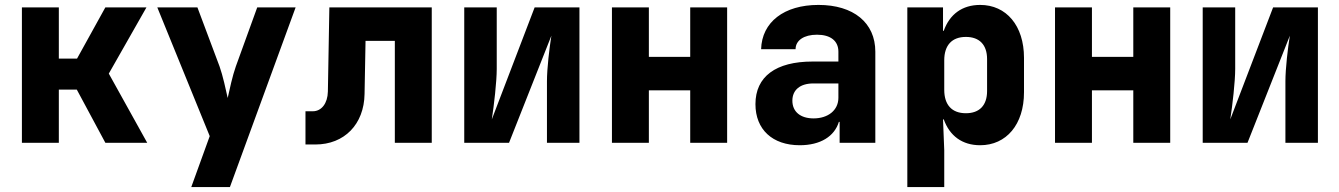

<svg xmlns="http://www.w3.org/2000/svg" viewBox="-20 -580 5440 780"><path d="M219 0V-216H292L408 0H578L422 -281L575 -550H408L293 -342H219V-550H69V0Z M914 180 1181 -550H1025L938 -310C925 -274 912 -214 905 -182C898 -214 885 -274 872 -310L782 -550H619L832 -27L757 180Z M1261 7C1379 7 1459 -75 1461 -198L1465 -414H1584V0H1734V-550H1318L1312 -208C1311 -160 1286 -128 1251 -128H1221V7Z M2048 0 2220 -435C2212 -386 2202 -301 2202 -250V0H2334V-550H2152L1978 -95C1987 -153 1998 -249 1998 -300V-550H1866V0Z M2616 0V-213H2784V0H2934V-550H2784V-349H2616V-550H2466V0Z M3305 -560C3165 -560 3075 -490 3072 -380H3212C3212 -416 3246 -439 3299 -439C3354 -439 3386 -414 3386 -370V-330H3281C3132 -330 3049 -269 3049 -157C3049 -54 3118 10 3229 10C3313 10 3370 -26 3388 -85H3391V0H3536V-370C3536 -488 3447 -560 3305 -560ZM3285 -99C3232 -99 3199 -126 3199 -171C3199 -215 3231 -241 3284 -241H3386V-183C3386 -132 3344 -99 3285 -99Z M3962 -560C3889 -560 3838 -522 3814 -455H3811V-550H3666V180H3816V30L3811 -95H3814C3838 -28 3889 10 3962 10C4068 10 4140 -74 4140 -205V-345C4140 -476 4068 -560 3962 -560ZM3990 -210C3990 -152 3959 -120 3904 -120C3847 -120 3816 -154 3816 -215V-335C3816 -396 3847 -430 3904 -430C3959 -430 3990 -398 3990 -340Z M4416 0V-213H4584V0H4734V-550H4584V-349H4416V-550H4266V0Z M5048 0 5220 -435C5212 -386 5202 -301 5202 -250V0H5334V-550H5152L4978 -95C4987 -153 4998 -249 4998 -300V-550H4866V0Z"/></svg>

Font: Tekne LDO ExtraBold
Style: Regular
Weight: 800
Monospace: yes
Designer: Alessio Laiso, Mario Rullo, Paolo Rosset
Foundry: Alessio Laiso
Version: Version 1.000;hotconv 1.0.109;makeotfexe 2.5.65596